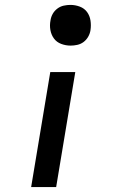

<svg xmlns="http://www.w3.org/2000/svg" viewBox="-20 -548 540 783"><path d="M268 -362Q248 -362 229.5 -369Q211 -376 200 -391Q189 -406 185.5 -425.5Q182 -445 186 -465Q188 -479 195 -491.5Q202 -504 214 -513Q226 -522 240 -525Q254 -528 267 -528Q287 -528 305.5 -521Q324 -514 335 -499Q346 -484 349 -464.5Q352 -445 349 -425Q347 -411 339.5 -398Q332 -385 320.5 -376.5Q309 -368 295 -365Q281 -362 268 -362ZM107 215 185 -254H287L209 215Z"/></svg>

Font: Iosevka Curly Semibold
Style: Italic
Weight: 600
Italic angle: -9°
Monospace: yes
Designer: Belleve Invis
Foundry: Belleve Invis
Version: Version 22.1.2; ttfautohint (v1.8.4)